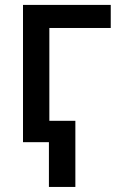

<svg xmlns="http://www.w3.org/2000/svg" viewBox="-20 -565 501 763"><path d="M420.1 -545.5V-453.8H176.1V0H71.4V-545.5ZM279.5 -84.9V177.9H174.4V-84.9Z"/></svg>

Font: Inter Zeller Medium
Style: Regular
Weight: 500
Designer: Rasmus Andersson; Joe Bland
Foundry: zeller
Version: Version 3.015;git-dec3a8cb1